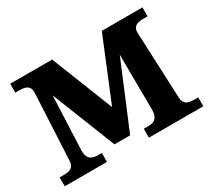

<svg xmlns="http://www.w3.org/2000/svg" viewBox="-136 -929 1266 1158"><g transform="rotate(-30 497.5 -350.0)"><path d="M401 -69H510L699 -521L702 -140C702 -84 681 -62 633 -62H601V0H980V-62H947C899 -62 880 -80 878 -120L858 -580C856 -620 879 -638 927 -638H960V-700H677L501 -271L331 -700H39V-638H71C119 -638 142 -620 140 -580L117 -120C115 -80 96 -62 48 -62H15V0H309V-62H279C231 -62 208 -86 210 -140L226 -511Z"/></g></svg>

Font: LT Superior Serif ExtraBold
Style: Regular
Weight: 800
Designer: Daniel Lyons
Foundry: LyonsType
Version: Version 2.120;FEAKit 1.0